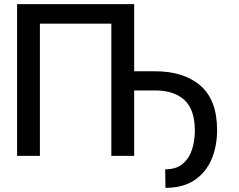

<svg xmlns="http://www.w3.org/2000/svg" viewBox="-20 -747 1143 920"><path d="M622.9 -727.3V0H513.5V-633.5H171.2V0H61.8V-727.3ZM606.2 -313.6V-405.5H723Q861.2 -405.5 940.7 -336.5Q1020.2 -267.4 1020.2 -123.6Q1020.2 -46.2 993.6 16.5Q967 79.2 912.1 116.1Q857.2 153.1 772.7 153.1L771.7 64.3Q824.9 64.3 856 37.6Q887.1 11 900.4 -31.4Q913.7 -73.9 913.7 -120.7Q913.7 -221.2 864.2 -267.4Q814.6 -313.6 723 -313.6Z"/></svg>

Font: Inter UI Medium
Style: Regular
Weight: 500
Designer: Rasmus Andersson
Foundry: rsms
Version: 3.2;8d6f07862